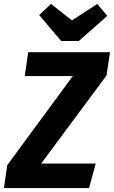

<svg xmlns="http://www.w3.org/2000/svg" viewBox="-44 -959 581 979"><path d="M-24 0 -7 -117 327 -571H82L100 -693H517L499 -574L166 -125H444L410 0ZM452 -939 503 -878 358 -750H268L156 -882L216 -939L323 -855Z"/></svg>

Font: Fira Sans Condensed
Style: Bold Italic
Weight: 700
Width: 3
Italic angle: -8°
Designer: Carrois Corporate & Edenspiekermann AG
Foundry: Carrois Corporate GbR & Edenspiekermann AG
Version: Version 4.203